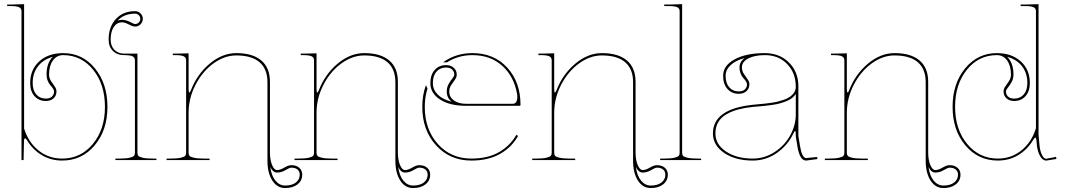

<svg xmlns="http://www.w3.org/2000/svg" viewBox="-20 -782 5204 938"><path d="M237.8 -504.4Q191.9 -491.7 165.8 -458.3Q139.6 -424.8 139.6 -376.5Q139.6 -340.8 157.2 -320.6Q174.8 -300.3 204.1 -300.3Q223.1 -300.3 233.6 -310.1Q244.1 -319.8 244.1 -335.4Q244.1 -341.8 238.5 -350.1Q232.9 -358.4 225.8 -366Q218.8 -373.5 213.1 -387.5Q207.5 -401.4 207.5 -418Q207.5 -474.6 237.8 -504.4ZM85 0V-727.5Q85 -741.2 73.2 -746.8Q61.5 -752.4 32.7 -752.4H15.1V-759.8H32.7L97.7 -761.7V-154.3Q118.2 -87.4 167.7 -47.4Q217.3 -7.3 283.7 -7.3Q374.5 -7.3 433.6 -78.6Q492.7 -149.9 492.7 -259.8Q492.7 -369.6 435.1 -441.2Q377.4 -512.7 288.6 -512.7Q257.3 -512.7 238.5 -486.6Q219.7 -460.4 219.7 -418Q219.7 -400.9 228.8 -386.7Q237.8 -372.6 246.8 -360.4Q255.9 -348.1 255.9 -335.4Q255.9 -314.5 241.5 -301.5Q227.1 -288.6 204.1 -288.6Q169.4 -288.6 148.4 -312.5Q127.4 -336.4 127.4 -376.5Q127.4 -441.9 171.9 -482.2Q216.3 -522.5 288.6 -522.5Q382.8 -522.5 443.8 -448Q504.9 -373.5 504.9 -259.8Q504.9 -146 442.4 -71.8Q379.9 2.4 283.7 2.4Q229 2.4 184.6 -23.9Q140.1 -50.3 112.3 -96.7Q106.9 -106 102.5 -106Q97.7 -106 97.2 -92.8L95.2 0Z M554.7 -681.2Q565.4 -685.1 576.2 -685.1Q595.7 -685.1 615 -674.8Q634.3 -664.6 640.1 -664.6Q650.4 -664.6 658 -672.1Q665.5 -679.7 665.5 -689.9Q665.5 -700.2 658 -707.8Q650.4 -715.3 640.1 -715.3Q585.9 -715.3 554.7 -681.2ZM651.4 -520V-35.2Q651.4 -26.4 655.5 -21Q659.7 -15.6 677 -11.5Q694.3 -7.3 726.6 -7.3H744.1V0H543.9V-7.3H564Q596.2 -7.3 613.5 -11.5Q630.9 -15.6 635 -21Q639.2 -26.4 639.2 -35.2V-487.3Q639.2 -501.5 627.2 -507.1Q615.2 -512.7 586.4 -512.7Q552.2 -512.7 531.5 -533.4Q510.7 -554.2 510.7 -588.4Q510.7 -650.9 546.1 -689.2Q581.5 -727.5 640.1 -727.5Q655.8 -727.5 666.7 -716.3Q677.7 -705.1 677.7 -689.9Q677.7 -674.8 666.7 -663.6Q655.8 -652.3 640.1 -652.3Q628.4 -652.3 609.1 -662.6Q589.8 -672.9 576.2 -672.9Q550.8 -672.9 535.6 -649.7Q520.5 -626.5 520.5 -588.4Q520.5 -557.6 538.8 -538.8Q557.1 -520 587.4 -520Z M1300.3 33.7Q1306.2 77.1 1325.9 100.8Q1345.7 124.5 1373 124.5Q1406.7 124.5 1425.5 109.6Q1444.3 94.7 1444.3 71.3Q1444.3 55.7 1433.6 46.4Q1422.9 37.1 1403.3 37.1Q1394.5 37.1 1374.8 49.1Q1355 61 1333.5 61Q1313.5 61 1300.3 33.7ZM824.2 -520H836.4L901.4 -521.5V-345.7Q901.4 -330.1 905.3 -330.1Q908.2 -330.1 913.1 -342.3Q943.4 -419.9 1004.6 -471.2Q1065.9 -522.5 1134.3 -522.5Q1214.4 -522.5 1256.6 -486.6Q1298.8 -450.7 1298.8 -382.3V-38.1Q1298.8 0 1309.3 24.4Q1319.8 48.8 1333.5 48.8Q1348.6 48.8 1368.7 36.9Q1388.7 24.9 1403.3 24.9Q1427.2 24.9 1441.9 37.6Q1456.5 50.3 1456.5 71.3Q1456.5 100.6 1433.6 118.7Q1410.6 136.7 1373 136.7Q1334 136.7 1310.3 99.9Q1286.6 63 1286.6 2.4V-380.9Q1286.6 -444.8 1248 -478Q1209.5 -511.2 1134.3 -511.2Q1076.2 -511.2 1022.2 -471.7Q968.3 -432.1 934.8 -366.9Q901.4 -301.8 901.4 -231V-35.2Q901.4 -26.4 905.5 -21Q909.7 -15.6 927 -11.5Q944.3 -7.3 976.6 -7.3H1003.9V0H793.9V-7.3H814Q846.2 -7.3 863.5 -11.5Q880.9 -15.6 885 -21Q889.2 -26.4 889.2 -35.2V-487.3Q889.2 -501.5 877.2 -507.1Q865.2 -512.7 836.4 -512.7H824.2Z M1925.3 33.7Q1931.2 77.1 1950.9 100.8Q1970.7 124.5 1998 124.5Q2031.7 124.5 2050.5 109.6Q2069.3 94.7 2069.3 71.3Q2069.3 55.7 2058.6 46.4Q2047.9 37.1 2028.3 37.1Q2019.5 37.1 1999.8 49.1Q1980 61 1958.5 61Q1938.5 61 1925.3 33.7ZM1449.2 -520H1461.4L1526.4 -521.5V-345.7Q1526.4 -330.1 1530.3 -330.1Q1533.2 -330.1 1538.1 -342.3Q1568.4 -419.9 1629.6 -471.2Q1690.9 -522.5 1759.3 -522.5Q1839.4 -522.5 1881.6 -486.6Q1923.8 -450.7 1923.8 -382.3V-38.1Q1923.8 0 1934.3 24.4Q1944.8 48.8 1958.5 48.8Q1973.6 48.8 1993.7 36.9Q2013.7 24.9 2028.3 24.9Q2052.2 24.9 2066.9 37.6Q2081.5 50.3 2081.5 71.3Q2081.5 100.6 2058.6 118.7Q2035.6 136.7 1998 136.7Q1959 136.7 1935.3 99.9Q1911.6 63 1911.6 2.4V-380.9Q1911.6 -444.8 1873 -478Q1834.5 -511.2 1759.3 -511.2Q1701.2 -511.2 1647.2 -471.7Q1593.3 -432.1 1559.8 -366.9Q1526.4 -301.8 1526.4 -231V-35.2Q1526.4 -26.4 1530.5 -21Q1534.7 -15.6 1552 -11.5Q1569.3 -7.3 1601.6 -7.3H1628.9V0H1418.9V-7.3H1439Q1471.2 -7.3 1488.5 -11.5Q1505.9 -15.6 1510 -21Q1514.2 -26.4 1514.2 -35.2V-487.3Q1514.2 -501.5 1502.2 -507.1Q1490.2 -512.7 1461.4 -512.7H1449.2Z M2186 -285.2Q2162.6 -304.7 2162.6 -334.5Q2162.6 -355.5 2171.9 -371.8Q2181.2 -388.2 2190.2 -398.9Q2199.2 -409.7 2199.2 -417Q2199.2 -432.6 2188.7 -442.4Q2178.2 -452.1 2159.2 -452.1Q2129.9 -452.1 2112.3 -431.9Q2094.7 -411.6 2094.7 -376Q2094.7 -344.2 2118.2 -320.3Q2141.6 -296.4 2186 -285.2ZM2287.6 -522.5Q2393.6 -522.5 2458.3 -451.4Q2522.9 -380.4 2522.9 -270Q2522.9 -265.1 2517.6 -265.1H2255.9Q2177.7 -265.1 2130.1 -295.7Q2082.5 -326.2 2082.5 -376Q2082.5 -416 2103.5 -439.9Q2124.5 -463.9 2159.2 -463.9Q2182.1 -463.9 2196.8 -450.9Q2211.4 -438 2211.4 -417Q2211.4 -404.3 2202.1 -392.1Q2192.9 -379.9 2183.8 -365.7Q2174.8 -351.6 2174.8 -334.5Q2174.8 -307.6 2197.5 -291.3Q2220.2 -274.9 2257.3 -274.9H2484.9Q2507.3 -274.9 2507.3 -309.1Q2507.3 -317.4 2505.9 -324.2Q2490.7 -409.7 2432.9 -461.2Q2375 -512.7 2287.6 -512.7Q2219.2 -512.7 2163.6 -477.5H2144.5Q2207 -522.5 2287.6 -522.5ZM2061 -366.2 2068.4 -349.1Q2055.2 -306.6 2055.2 -259.8Q2055.2 -149.9 2118.9 -78.6Q2182.6 -7.3 2282.7 -7.3Q2363.3 -7.3 2417.7 -38.6Q2472.2 -69.8 2502.4 -123L2511.2 -118.2Q2480 -62.5 2422.9 -30Q2365.7 2.4 2282.7 2.4Q2177.7 2.4 2110.4 -72Q2043 -146.5 2043 -259.8Q2043 -318.4 2061 -366.2Z M3086.4 33.7Q3092.3 77.1 3112.1 100.8Q3131.8 124.5 3159.2 124.5Q3192.9 124.5 3211.7 109.6Q3230.5 94.7 3230.5 71.3Q3230.5 55.7 3219.7 46.4Q3209 37.1 3189.5 37.1Q3180.7 37.1 3160.9 49.1Q3141.1 61 3119.6 61Q3099.6 61 3086.4 33.7ZM2610.4 -520H2622.6L2687.5 -521.5V-345.7Q2687.5 -330.1 2691.4 -330.1Q2694.3 -330.1 2699.2 -342.3Q2729.5 -419.9 2790.8 -471.2Q2852.1 -522.5 2920.4 -522.5Q3000.5 -522.5 3042.7 -486.6Q3085 -450.7 3085 -382.3V-38.1Q3085 0 3095.5 24.4Q3106 48.8 3119.6 48.8Q3134.8 48.8 3154.8 36.9Q3174.8 24.9 3189.5 24.9Q3213.4 24.9 3228 37.6Q3242.7 50.3 3242.7 71.3Q3242.7 100.6 3219.7 118.7Q3196.8 136.7 3159.2 136.7Q3120.1 136.7 3096.4 99.9Q3072.8 63 3072.8 2.4V-380.9Q3072.8 -444.8 3034.2 -478Q2995.6 -511.2 2920.4 -511.2Q2862.3 -511.2 2808.3 -471.7Q2754.4 -432.1 2720.9 -366.9Q2687.5 -301.8 2687.5 -231V-35.2Q2687.5 -26.4 2691.7 -21Q2695.8 -15.6 2713.1 -11.5Q2730.5 -7.3 2762.7 -7.3H2790V0H2580.1V-7.3H2600.1Q2632.3 -7.3 2649.7 -11.5Q2667 -15.6 2671.1 -21Q2675.3 -26.4 2675.3 -35.2V-487.3Q2675.3 -501.5 2663.3 -507.1Q2651.4 -512.7 2622.6 -512.7H2610.4Z M3312.5 -35.2Q3312.5 -26.4 3316.7 -21Q3320.8 -15.6 3338.1 -11.5Q3355.5 -7.3 3387.7 -7.3H3405.3V0H3205.1V-7.3H3225.1Q3257.3 -7.3 3274.7 -11.5Q3292 -15.6 3296.1 -21Q3300.3 -26.4 3300.3 -35.2V-727.5Q3300.3 -741.2 3288.6 -746.8Q3276.9 -752.4 3247.6 -752.4H3225.1V-759.8H3247.6L3312.5 -761.7Z M3617.2 -498.5Q3572.3 -485.8 3548.6 -463.1Q3524.9 -440.4 3524.9 -411.6Q3524.9 -376 3542.5 -355.7Q3560.1 -335.4 3589.4 -335.4Q3608.4 -335.4 3618.9 -345.2Q3629.4 -355 3629.4 -370.6Q3629.4 -377 3623.8 -385.3Q3618.2 -393.6 3611.1 -401.1Q3604 -408.7 3598.4 -422.6Q3592.8 -436.5 3592.8 -453.1Q3592.8 -479.5 3617.2 -498.5ZM3715.8 -522.5Q3788.1 -522.5 3834.2 -476.8Q3880.4 -431.2 3880.4 -360.4V-117.7L3888.2 -69.8Q3897.9 -10.3 3918.5 -9.8L3972.2 -15.1L3973.1 -4.9L3918.5 2.4H3918Q3886.7 2.4 3875.5 -67.9Q3874.5 -73.2 3872.6 -85.9Q3870.6 -98.6 3869.1 -106.9Q3867.7 -115.2 3867.7 -117.2V-127.9Q3867.7 -141.6 3864.3 -141.6Q3860.8 -141.6 3856.4 -130.9Q3829.1 -72.8 3775.9 -35.2Q3722.7 2.4 3657.7 2.4Q3572.8 2.4 3517.8 -34.9Q3462.9 -72.3 3462.9 -129.9Q3462.9 -249.5 3657.2 -270Q3663.1 -270.5 3682.6 -272.5Q3702.1 -274.4 3713.6 -275.4Q3725.1 -276.4 3745.1 -279.3Q3765.1 -282.2 3778.1 -285.4Q3791 -288.6 3807.4 -293.9Q3823.7 -299.3 3834 -305.7Q3844.2 -312 3853 -321.3Q3861.8 -330.6 3865.2 -341.3Q3867.7 -350.1 3867.7 -357.4V-360.4Q3867.2 -426.3 3825.2 -469.5Q3783.2 -512.7 3717.3 -512.7Q3666.5 -512.7 3635.5 -496.3Q3604.5 -480 3604.5 -453.1Q3604.5 -436 3613.5 -421.9Q3622.6 -407.7 3631.8 -395.5Q3641.1 -383.3 3641.1 -370.6Q3641.1 -349.6 3626.7 -336.7Q3612.3 -323.7 3589.4 -323.7Q3554.7 -323.7 3533.7 -347.7Q3512.7 -371.6 3512.7 -411.6Q3512.7 -461.4 3568.6 -491.9Q3624.5 -522.5 3715.8 -522.5ZM3867.7 -323.2Q3860.8 -312 3848.9 -302.7Q3836.9 -293.5 3820.6 -287.1Q3804.2 -280.8 3789.1 -276.6Q3773.9 -272.5 3752.7 -269.5Q3731.4 -266.6 3718.5 -265.1Q3705.6 -263.7 3684.8 -262Q3664.1 -260.3 3658.2 -259.8Q3617.7 -255.4 3586.4 -247.1Q3555.2 -238.8 3529.1 -223.9Q3502.9 -209 3489 -185.3Q3475.1 -161.6 3475.1 -129.9Q3475.1 -76.7 3526.6 -42Q3578.1 -7.3 3657.7 -7.3Q3714.8 -7.3 3763.9 -39.1Q3813 -70.8 3840.3 -120.4Q3867.7 -169.9 3867.7 -222.7Z M4516.1 33.7Q4522 77.1 4541.7 100.8Q4561.5 124.5 4588.9 124.5Q4622.6 124.5 4641.4 109.6Q4660.2 94.7 4660.2 71.3Q4660.2 55.7 4649.4 46.4Q4638.7 37.1 4619.1 37.1Q4610.4 37.1 4590.6 49.1Q4570.8 61 4549.3 61Q4529.3 61 4516.1 33.7ZM4040 -520H4052.2L4117.2 -521.5V-345.7Q4117.2 -330.1 4121.1 -330.1Q4124 -330.1 4128.9 -342.3Q4159.2 -419.9 4220.5 -471.2Q4281.7 -522.5 4350.1 -522.5Q4430.2 -522.5 4472.4 -486.6Q4514.6 -450.7 4514.6 -382.3V-38.1Q4514.6 0 4525.1 24.4Q4535.6 48.8 4549.3 48.8Q4564.5 48.8 4584.5 36.9Q4604.5 24.9 4619.1 24.9Q4643.1 24.9 4657.7 37.6Q4672.4 50.3 4672.4 71.3Q4672.4 100.6 4649.4 118.7Q4626.5 136.7 4588.9 136.7Q4549.8 136.7 4526.1 99.9Q4502.4 63 4502.4 2.4V-380.9Q4502.4 -444.8 4463.9 -478Q4425.3 -511.2 4350.1 -511.2Q4292 -511.2 4238 -471.7Q4184.1 -432.1 4150.6 -366.9Q4117.2 -301.8 4117.2 -231V-35.2Q4117.2 -26.4 4121.3 -21Q4125.5 -15.6 4142.8 -11.5Q4160.2 -7.3 4192.4 -7.3H4219.7V0H4009.8V-7.3H4029.8Q4062 -7.3 4079.3 -11.5Q4096.7 -15.6 4100.8 -21Q4105 -26.4 4105 -35.2V-487.3Q4105 -501.5 4093 -507.1Q4081.1 -512.7 4052.2 -512.7H4040Z M4900.4 -504.4Q4931.2 -474.6 4931.2 -418Q4931.2 -397 4921.9 -380.6Q4912.6 -364.3 4903.6 -353.5Q4894.5 -342.8 4894.5 -335.4Q4894.5 -319.8 4905 -310.1Q4915.5 -300.3 4934.6 -300.3Q4963.9 -300.3 4981.4 -320.6Q4999 -340.8 4999 -376.5Q4999 -424.8 4973.1 -458.3Q4947.3 -491.7 4900.4 -504.4ZM4966.3 -759.8H4988.8L5053.7 -761.7V-124.5L5058.1 -74.7Q5060.5 -46.4 5069.8 -26.6Q5079.1 -6.8 5090.3 -6.3L5139.2 -15.6L5141.1 -5.4L5092.3 2.4H5091.3Q5073.2 2.4 5060.8 -20.5Q5048.3 -43.5 5045.4 -73.7L5043.5 -96.2Q5042 -109.4 5038.1 -109.4Q5033.7 -109.4 5027.8 -99.1Q5000 -51.8 4955.3 -24.7Q4910.6 2.4 4855 2.4Q4758.8 2.4 4696.3 -71.8Q4633.8 -146 4633.8 -259.8Q4633.8 -373.5 4695.1 -448Q4756.3 -522.5 4850.1 -522.5Q4922.4 -522.5 4966.8 -482.2Q5011.2 -441.9 5011.2 -376.5Q5011.2 -336.4 4990.2 -312.5Q4969.2 -288.6 4934.6 -288.6Q4911.6 -288.6 4897.2 -301.5Q4882.8 -314.5 4882.8 -335.4Q4882.8 -348.1 4891.8 -360.4Q4900.9 -372.6 4909.9 -386.7Q4918.9 -400.9 4918.9 -418Q4918.9 -460.4 4900.1 -486.6Q4881.3 -512.7 4850.1 -512.7Q4761.2 -512.7 4703.6 -441.2Q4646 -369.6 4646 -259.8Q4646 -149.9 4705.1 -78.6Q4764.2 -7.3 4855 -7.3Q4921.4 -7.3 4970.9 -47.9Q5020.5 -88.4 5041 -155.3V-727.5Q5041 -741.2 5029.3 -746.8Q5017.6 -752.4 4988.8 -752.4H4966.3Z"/></svg>

Font: ZnikomitNo24
Style: Thin
Weight: 300
Designer: gluk
Foundry: gluk
Version: Version 0.55